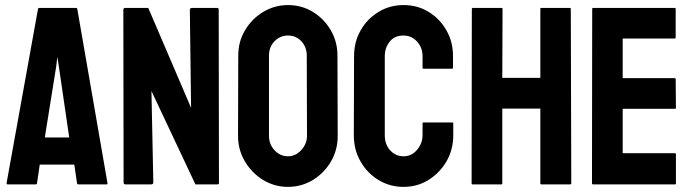

<svg xmlns="http://www.w3.org/2000/svg" viewBox="-20 -727 2734 757"><path d="M5.9 -4.9 129.9 -691.9Q130.9 -695.8 134.8 -695.8H279.8Q283.7 -695.8 284.7 -691.9L403.8 -4.9Q404.3 0 399.9 0H289.1Q284.2 0 283.7 -4.9L272.9 -78.1H136.7L126 -4.9Q125.5 0 121.1 0H9.8Q5.9 0 5.9 -4.9ZM201.7 -465.8 156.7 -185.1H252.9L211.9 -465.8L206.1 -502.9Z M575.2 0H475.1Q467.3 0 467.3 -6.8L466.3 -688Q466.3 -695.8 474.1 -695.8H564.5L733.4 -301.8L728.5 -688Q728.5 -695.8 737.3 -695.8H836.4Q842.3 -695.8 842.3 -688L843.3 -5.9Q843.3 0 838.4 0H750.5L577.1 -368.2L584.5 -7.8Q584.5 0 575.2 0Z M1115.2 9.8Q1062 9.8 1017.1 -17.6Q972.7 -44.9 945.6 -90.6Q918.5 -136.2 918.5 -190.9L919.4 -507.8Q919.4 -563.5 946.3 -607.9Q972.7 -652.8 1017.6 -679.9Q1062.5 -707 1115.2 -707Q1169.9 -707 1213.4 -680.2Q1257.3 -653.3 1283.9 -608.2Q1310.5 -563 1310.5 -507.8L1311.5 -190.9Q1311.5 -136.2 1285.2 -90.8Q1258.3 -44.9 1213.9 -17.6Q1169.4 9.8 1115.2 9.8ZM1115.2 -110.8Q1145.5 -110.8 1168 -135.5Q1190.4 -160.2 1190.4 -190.9L1189.5 -507.8Q1189.5 -541 1168.5 -564Q1147.5 -586.9 1115.2 -586.9Q1084.5 -586.9 1062.5 -564.5Q1040.5 -542 1040.5 -507.8V-190.9Q1040.5 -158.2 1062.5 -134.5Q1084.5 -110.8 1115.2 -110.8Z M1570.8 9.8Q1516.6 9.8 1471.7 -17.6Q1427.2 -44.9 1401.1 -91.1Q1375 -137.2 1375 -193.8L1376 -505.9Q1376 -561.5 1401.4 -606.4Q1426.8 -651.9 1471.4 -679.4Q1516.1 -707 1570.8 -707Q1626.5 -707 1669.9 -680.2Q1713.9 -653.3 1740 -607.7Q1766.1 -562 1766.1 -505.9V-460Q1766.1 -456.1 1762.2 -456.1H1649.9Q1646 -456.1 1646 -460V-505.9Q1646 -539.1 1624.5 -563Q1603 -586.9 1570.8 -586.9Q1535.2 -586.9 1516.1 -562.5Q1497.1 -538.1 1497.1 -505.9V-193.8Q1497.1 -157.2 1518.6 -134Q1540 -110.8 1570.8 -110.8Q1603 -110.8 1624.5 -136.5Q1646 -162.1 1646 -193.8V-240.2Q1646 -244.1 1649.9 -244.1H1763.2Q1767.1 -244.1 1767.1 -240.2V-193.8Q1767.1 -137.7 1740.7 -91.3Q1713.9 -45.4 1669.9 -17.8Q1626 9.8 1570.8 9.8Z M1956.5 0H1843.3Q1839.4 0 1839.4 -4.9L1840.3 -691.9Q1840.3 -695.8 1845.2 -695.8H1956.5Q1961.4 -695.8 1961.4 -691.9L1960.4 -419.9H2110.4V-691.9Q2110.4 -695.8 2114.3 -695.8H2225.6Q2230.5 -695.8 2230.5 -691.9L2232.4 -4.9Q2232.4 0 2227.5 0H2115.2Q2110.4 0 2110.4 -4.9V-298.8H1960.4V-4.9Q1960.4 0 1956.5 0Z M2641.1 0H2317.9Q2314 0 2314 -4.9L2314.9 -691.9Q2314.9 -695.8 2318.8 -695.8H2640.1Q2644 -695.8 2644 -690.9V-579.1Q2644 -575.2 2640.1 -575.2H2435.1V-418.9H2640.1Q2644 -418.9 2644 -415L2645 -301.8Q2645 -297.9 2641.1 -297.9H2435.1V-123H2641.1Q2645 -123 2645 -118.2V-3.9Q2645 0 2641.1 0Z"/></svg>

Font: Koulen
Style: Regular
Weight: 400
Designer: Danh Hong
Version: Version 8.000; ttfautohint (v1.8.3)